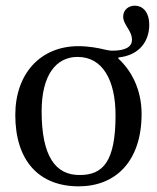

<svg xmlns="http://www.w3.org/2000/svg" viewBox="-20 -648 556 678"><path d="M257 -485C122 -485 34 -387 34 -242C34 -80 118 10 258 10C388 10 480 -78 480 -246C480 -333 443 -400 398 -441V-445C474 -453 507 -504 507 -560C507 -608 482 -628 456 -628C436 -628 415 -615 415 -589C415 -560 446 -541 446 -507C446 -481 420 -469 376 -469C366 -469 354 -472 345 -474C329 -478 294 -485 257 -485ZM254 -447C343 -447 388 -364 388 -241C388 -78 344 -30 262 -30C176 -29 127 -96 127 -255C127 -383 178 -447 254 -447Z"/></svg>

Font: STIX Two Math
Style: Regular
Weight: 400
Designer: Ross Mills, John Hudson & Paul Hanslow, Tiro Typeworks Ltd; with portions MicroPress Inc., with additions and correction
Foundry: Tiro Typeworks Ltd
Version: Version 2.02 b142